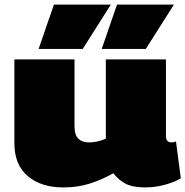

<svg xmlns="http://www.w3.org/2000/svg" viewBox="-20 -810 811 840"><path d="M257 10Q160 10 101.5 -39.5Q43 -89 43 -183V-550H306V-258Q306 -219 323 -203Q340 -187 367 -187Q385 -187 401.5 -190Q418 -193 443 -203V-550H706V-216Q706 -200 712.5 -193.5Q719 -187 729 -187Q741 -187 750 -191L771 -30Q746 -14 702.5 -2Q659 10 615 10Q561 10 530 -6Q499 -22 476 -52Q422 -22 370 -6Q318 10 257 10ZM425 -596 492 -790H741L618 -596ZM149 -596 216 -790H465L342 -596Z"/></svg>

Font: Georama Extended Black
Style: Regular
Weight: 900
Width: 7
Designer: Jean-Baptiste Levee
Foundry: Production Type
Version: Version 1.000